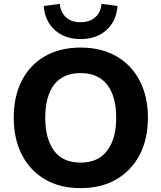

<svg xmlns="http://www.w3.org/2000/svg" viewBox="-20 -962 835 993"><path d="M51 -353Q51 -463 92.5 -544.5Q134 -626 212 -671Q290 -716 397 -716Q504 -716 582 -671Q660 -626 702.5 -544.5Q745 -463 745 -354Q745 -243 702.5 -161.5Q660 -80 582 -34.5Q504 11 397 11Q290 11 212.5 -34.5Q135 -80 93 -162Q51 -244 51 -353ZM214 -353Q214 -244 259.5 -182.5Q305 -121 397 -121Q487 -121 534 -182.5Q581 -244 581 -353Q581 -463 534.5 -523.5Q488 -584 397 -584Q305 -584 259.5 -523.5Q214 -463 214 -353ZM397 -760Q315 -760 263.5 -806.5Q212 -853 206 -931L289 -942Q294 -897 322 -872Q350 -847 396 -847Q443 -847 472 -872Q501 -897 505 -942L588 -931Q582 -853 530.5 -806.5Q479 -760 397 -760Z"/></svg>

Font: Mulish ExtraLight ExtraBold
Style: Regular
Weight: 800
Version: Version 3.603